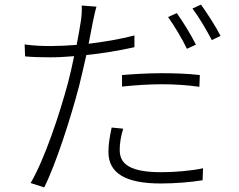

<svg xmlns="http://www.w3.org/2000/svg" viewBox="-20 -787 1040 834"><path d="M831 -593C810 -636 773 -695 748 -730L710 -713C737 -676 773 -615 792 -575ZM510 -411C568 -417 627 -421 685 -421C740 -421 797 -417 846 -410L848 -461C799 -467 738 -469 682 -469C620 -469 558 -465 510 -461ZM564 -633C502 -617 432 -605 365 -597C372 -631 378 -663 383 -690C387 -708 393 -739 399 -758L335 -763C336 -744 335 -717 331 -694C328 -673 321 -635 313 -592C272 -589 234 -587 201 -587C167 -587 129 -588 87 -594L89 -542C124 -539 158 -538 199 -538C230 -538 265 -540 302 -543C294 -502 284 -461 275 -426C238 -288 173 -94 113 8L172 27C223 -74 288 -277 324 -415C335 -459 345 -504 355 -548C424 -555 497 -567 564 -582ZM465 -233C456 -191 451 -159 451 -127C451 -32 530 10 678 10C744 10 810 4 860 -4L862 -56C809 -45 741 -39 679 -39C521 -39 500 -90 500 -137C500 -164 505 -195 515 -228ZM816 -750C844 -713 877 -657 900 -613L938 -631C919 -669 879 -731 853 -767Z"/></svg>

Font: Noto Sans CJK Light
Style: Regular
Weight: 300
Designer: Ryoko NISHIZUKA (kana & ideographs); Paul D. Hunt (Latin, Greek & Cyrillic); Wenlong ZHANG (bopomofo); Sandoll Communica
Foundry: Adobe Systems Incorporated
Version: Version 1.000;PS 1;hotconv 1.0.78;makeotf.lib2.5.61930